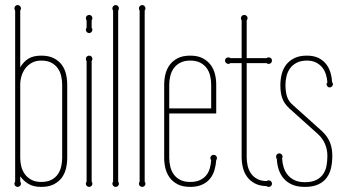

<svg xmlns="http://www.w3.org/2000/svg" viewBox="-20 -730 1361 760"><path d="M246.1 -105Q246.1 -83.5 241.2 -63Q236.3 -42.5 224.4 -26.4Q212.4 -10.3 192.6 -0.2Q172.9 9.8 143.1 9.8Q112.8 9.8 93.3 -1.7Q73.7 -13.2 60.1 -32.2V-11.2Q63 -7.3 63 -2.9Q63 2.4 59.1 6.1Q55.2 9.8 49.8 9.8Q44.4 9.8 40.8 6.1Q37.1 2.4 37.1 -2.9Q37.1 -7.3 40 -11.2V-688Q37.1 -692.4 37.1 -696.8Q37.1 -702.1 40.8 -706.1Q44.4 -710 49.8 -710Q55.2 -710 59.1 -706.1Q63 -702.1 63 -696.8Q63 -692.4 60.1 -688V-463.4Q73.7 -486.8 93.3 -498.3Q112.8 -509.8 143.1 -509.8Q172.9 -509.8 192.6 -499.8Q212.4 -489.7 224.4 -473.6Q236.3 -457.5 241.2 -437Q246.1 -416.5 246.1 -395ZM60.1 -105Q60.1 -88.4 64.2 -71.5Q68.4 -54.7 78.1 -41Q87.9 -27.3 103.8 -18.6Q119.6 -9.8 143.1 -9.8Q167.5 -9.8 183.3 -18.1Q199.2 -26.4 208.7 -40Q218.3 -53.7 222.2 -70.8Q226.1 -87.9 226.1 -105V-395Q226.1 -412.1 222.2 -429.2Q218.3 -446.3 208.7 -459.7Q199.2 -473.1 183.3 -481.7Q167.5 -490.2 143.1 -490.2Q122.1 -490.2 106.4 -481.7Q90.8 -473.1 80.6 -459.7Q70.3 -446.3 65.2 -429.2Q60.1 -412.1 60.1 -395Z M342.8 -11.2Q345.7 -7.3 345.7 -2.9Q345.7 2.4 342 6.1Q338.4 9.8 333 9.8Q327.6 9.8 323.7 6.1Q319.8 2.4 319.8 -2.9Q319.8 -7.3 322.8 -11.2V-487.8Q319.8 -492.7 319.8 -497.1Q319.8 -502.4 323.7 -506.1Q327.6 -509.8 333 -509.8Q338.4 -509.8 342 -506.1Q345.7 -502.4 345.7 -497.1Q345.7 -492.7 342.8 -487.8ZM342.8 -620.1Q345.7 -617.2 345.7 -612.3Q345.7 -606.9 342 -603Q338.4 -599.1 333 -599.1Q327.6 -599.1 323.7 -603Q319.8 -606.9 319.8 -612.3Q319.8 -617.2 322.8 -620.1V-648.9Q319.8 -653.8 319.8 -658.2Q319.8 -663.6 323.7 -667.2Q327.6 -670.9 333 -670.9Q338.4 -670.9 342 -667.2Q345.7 -663.6 345.7 -658.2Q345.7 -653.8 342.8 -648.9Z M447.8 -11.2Q450.7 -7.3 450.7 -2.9Q450.7 2.4 447 6.1Q443.4 9.8 438 9.8Q432.6 9.8 428.7 6.1Q424.8 2.4 424.8 -2.9Q424.8 -7.3 427.7 -11.2V-688Q424.8 -692.4 424.8 -696.8Q424.8 -702.1 428.7 -706.1Q432.6 -710 438 -710Q443.4 -710 447 -706.1Q450.7 -702.1 450.7 -696.8Q450.7 -692.4 447.8 -688Z M552.7 -11.2Q555.7 -7.3 555.7 -2.9Q555.7 2.4 552 6.1Q548.3 9.8 543 9.8Q537.6 9.8 533.7 6.1Q529.8 2.4 529.8 -2.9Q529.8 -7.3 532.7 -11.2V-688Q529.8 -692.4 529.8 -696.8Q529.8 -702.1 533.7 -706.1Q537.6 -710 543 -710Q548.3 -710 552 -706.1Q555.7 -702.1 555.7 -696.8Q555.7 -692.4 552.7 -688Z M835.9 -280.8H649.9V-105Q649.9 -87.4 654.1 -70.3Q658.2 -53.2 667.7 -39.8Q677.2 -26.4 693.4 -18.1Q709.5 -9.8 732.9 -9.8Q755.9 -9.8 771.5 -17.1Q787.1 -24.4 796.6 -36.4Q806.2 -48.3 810.5 -64Q814.9 -79.6 815.9 -96.2Q814.5 -97.7 813.5 -100.1Q812.5 -102.5 812.5 -104Q812.5 -109.4 816.4 -113.3Q820.3 -117.2 825.7 -117.2Q831.1 -117.2 835 -113.3Q838.9 -109.4 838.9 -104Q838.9 -102.5 838.1 -100.1Q837.4 -97.7 835.9 -96.2Q834.5 -75.7 828.9 -56.6Q823.2 -37.6 811.5 -22.9Q799.8 -8.3 780.5 0.7Q761.2 9.8 732.9 9.8Q703.6 9.8 683.8 -0.2Q664.1 -10.3 652.1 -26.4Q640.1 -42.5 635 -63Q629.9 -83.5 629.9 -105V-395Q629.9 -416.5 635 -437Q640.1 -457.5 652.1 -473.6Q664.1 -489.7 683.8 -499.8Q703.6 -509.8 732.9 -509.8Q762.2 -509.8 781.7 -499.8Q801.3 -489.7 813.5 -473.6Q825.7 -457.5 830.8 -437Q835.9 -416.5 835.9 -395ZM815.9 -300.8V-395Q815.9 -412.1 812 -429.2Q808.1 -446.3 798.6 -459.7Q789.1 -473.1 772.9 -481.7Q756.8 -490.2 732.9 -490.2Q709.5 -490.2 693.4 -481.7Q677.2 -473.1 667.7 -459.7Q658.2 -446.3 654.1 -429.2Q649.9 -412.1 649.9 -395V-300.8Z M956.5 -107.9Q956.5 -89.8 960.4 -73.2Q964.4 -56.6 973.4 -43.5Q982.4 -30.3 997.6 -22Q1012.7 -13.7 1034.7 -13.2Q1039.1 -16.1 1043.9 -16.1Q1049.3 -16.1 1053 -12.2Q1056.6 -8.3 1056.6 -2.9Q1056.6 2.4 1053 6.1Q1049.3 9.8 1043.9 9.8Q1039.1 9.8 1034.7 6.8Q1006.8 5.9 988 -4.4Q969.2 -14.6 957.8 -30.5Q946.3 -46.4 941.4 -66.7Q936.5 -86.9 936.5 -107.9V-480H891.6Q888.7 -477.1 883.8 -477.1Q878.4 -477.1 874.5 -481Q870.6 -484.9 870.6 -490.2Q870.6 -495.6 874.5 -499.3Q878.4 -502.9 883.8 -502.9Q888.7 -502.9 891.6 -500H936.5V-648.9Q933.6 -653.8 933.6 -658.2Q933.6 -663.6 937.5 -667.2Q941.4 -670.9 946.8 -670.9Q952.1 -670.9 956.1 -667.2Q960 -663.6 960 -658.2Q960 -654.8 956.5 -648.9V-500H1034.7Q1039.1 -502.9 1043.9 -502.9Q1049.3 -502.9 1053 -499.3Q1056.6 -495.6 1056.6 -490.2Q1056.6 -484.9 1053 -481Q1049.3 -477.1 1043.9 -477.1Q1039.1 -477.1 1034.7 -480H956.5Z M1253.4 -211.9Q1266.1 -200.2 1274.4 -188Q1282.7 -175.8 1287.4 -163.1Q1292 -150.4 1293.7 -137.7Q1295.4 -125 1295.4 -112.8Q1295.4 -87.4 1290.3 -64.9Q1285.2 -42.5 1272.7 -25.9Q1260.3 -9.3 1239.3 0.2Q1218.3 9.8 1186.5 9.8Q1156.2 9.8 1135.7 0.5Q1115.2 -8.8 1102.3 -24.2Q1089.4 -39.6 1083 -59.6Q1076.7 -79.6 1075.7 -101.1Q1074.2 -102.5 1073.5 -105Q1072.8 -107.4 1072.8 -109.9Q1072.8 -115.2 1076.4 -119.1Q1080.1 -123 1085.4 -123Q1090.8 -123 1094.7 -119.1Q1098.6 -115.2 1098.6 -109.9Q1098.6 -107.9 1096.7 -104Q1097.2 -86.4 1102.3 -69.3Q1107.4 -52.2 1117.9 -38.8Q1128.4 -25.4 1145.3 -17.1Q1162.1 -8.8 1186.5 -8.8Q1214.8 -8.8 1232.4 -17.8Q1250 -26.9 1259.8 -41.7Q1269.5 -56.6 1272.7 -75.2Q1275.9 -93.8 1275.9 -112.8Q1275.9 -137.7 1266.8 -159.4Q1257.8 -181.2 1239.7 -198.2L1126.5 -299.8Q1114.7 -310.5 1107.7 -321Q1100.6 -331.5 1096.7 -343Q1092.8 -354.5 1091.3 -366.7Q1089.8 -378.9 1089.8 -393.1Q1089.8 -416 1095.2 -437Q1100.6 -458 1113 -474.1Q1125.5 -490.2 1145.5 -500Q1165.5 -509.8 1194.8 -509.8Q1221.2 -509.8 1239.7 -501Q1258.3 -492.2 1270 -477.5Q1281.7 -462.9 1287.6 -444.1Q1293.5 -425.3 1294.4 -404.8Q1297.9 -401.9 1297.9 -397Q1297.9 -391.6 1293.9 -387.7Q1290 -383.8 1284.7 -383.8Q1280.3 -383.8 1276.4 -387.7Q1272.5 -391.6 1272.5 -397Q1272.5 -400.9 1275.9 -403.8Q1274.9 -419.9 1270 -435.5Q1265.1 -451.2 1255.4 -463.1Q1245.6 -475.1 1230.7 -482.7Q1215.8 -490.2 1194.8 -490.2Q1171.4 -490.2 1155 -481.9Q1138.7 -473.6 1128.7 -460.2Q1118.7 -446.8 1114.3 -429.2Q1109.9 -411.6 1109.9 -393.1Q1110.4 -364.3 1116.7 -346.2Q1123 -328.1 1139.6 -314Z"/></svg>

Font: Wire One
Style: Regular
Weight: 400
Designer: Alexei Vanyashin, Gayaneh Bagdasaryan
Foundry: Cyreal Type Foundry
Version: Version 1.000